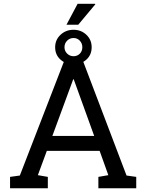

<svg xmlns="http://www.w3.org/2000/svg" viewBox="-20 -1015 789 1035"><path d="M34.2 0V-61.5L86.9 -68.8L335.4 -710.9H418L662.1 -68.8L714.4 -61.5V0H510.3V-61.5L564 -70.8L517.1 -201.7H232.4L184.1 -70.8L237.8 -61.5V0ZM262.2 -282.2H487.8L383.3 -571.3L377.4 -587.4H374.5L368.7 -571.3ZM338.4 -881.8 398.4 -994.6H492.7L493.7 -991.7L401.9 -881.8ZM376.5 -668Q335 -668 306.2 -693.6Q277.3 -719.2 277.3 -760.3Q277.3 -800.3 306.2 -827.4Q335 -854.5 376.5 -854.5Q417 -854.5 445.6 -827.6Q474.1 -800.8 474.1 -760.3Q474.1 -719.2 445.6 -693.6Q417 -668 376.5 -668ZM376.5 -711.9Q396.5 -711.9 410.2 -725.6Q423.8 -739.3 423.8 -760.3Q423.8 -781.2 410.2 -795.7Q396.5 -810.1 376.5 -810.1Q356 -810.1 341.8 -795.7Q327.6 -781.2 327.6 -760.3Q327.6 -740.2 342 -726.1Q356.4 -711.9 376.5 -711.9Z"/></svg>

Font: Roboto Slab
Style: Regular
Weight: 400
Designer: Google
Version: Version 2.000; ttfautohint (v1.8.1.43-b0c9)